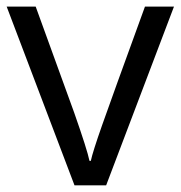

<svg xmlns="http://www.w3.org/2000/svg" viewBox="-20 -555 541 575"><path d="M203.1 0 0 -535.2H86.9L202.1 -217.8Q241.2 -106.4 248 -73.2H252Q257.3 -99.1 285.9 -180.4Q314.5 -261.7 414.1 -535.2H501L297.9 0Z"/></svg>

Font: QFn2     
Style: Regular
Weight: 400
Foundry: Ascender Corporation
Version: Version 1.10